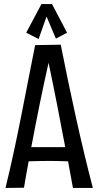

<svg xmlns="http://www.w3.org/2000/svg" viewBox="-20 -918 478 945"><path d="M437 7C377 -223 325 -465 279 -698L153 -696C106 -464 64 -223 7 7L98 6C105 -37 113 -80 121 -124C155 -125 189 -126 222 -126C253 -126 284 -125 315 -124L339 7ZM219 -609C248 -472 275 -333 301 -194C274 -193 247 -194 219 -194C190 -194 162 -193 134 -194C160 -332 188 -472 219 -609ZM310 -757 236 -898H184L109 -757L170 -726L221 -870H195L255 -728Z"/></svg>

Font: Englebert
Style: Regular
Weight: 400
Designer: Astigmatic (AOETI)
Foundry: Astigmatic (AOETI)
Version: Version 1.000